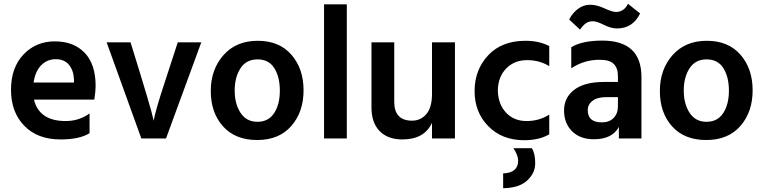

<svg xmlns="http://www.w3.org/2000/svg" viewBox="-20 -730 4025 1012"><path d="M157 -295H370V-310Q368 -359 343.5 -388.5Q319 -418 274 -418Q229 -418 197.5 -386.5Q166 -355 157 -295ZM299 5Q178 5 108 -67Q38 -139 38 -256.5Q38 -374 104 -443Q170 -512 269 -512Q368 -512 426 -452Q484 -392 484 -277Q484 -249 477 -205H159Q172 -150 213.5 -121Q255 -92 326 -92Q397 -92 452 -132V-28Q399 5 299 5Z M855 0H725L542 -507H668Q779 -151 790 -94Q800 -150 847 -292L917 -507H1041Z M1337.5 -417Q1278 -417 1247.5 -370Q1217 -323 1217 -252.5Q1217 -182 1248 -135Q1279 -88 1337 -88Q1395 -88 1425 -134Q1455 -180 1455 -252Q1455 -324 1426 -370.5Q1397 -417 1337.5 -417ZM1338.5 -515Q1452 -515 1516 -441.5Q1580 -368 1580 -254Q1580 -140 1515.5 -66Q1451 8 1335.5 8Q1220 8 1155.5 -64Q1091 -136 1091 -250Q1091 -364 1158 -439.5Q1225 -515 1338.5 -515Z M1808 0H1688V-707H1808Z M2378 0H2257V-83Q2217 5 2101 5Q2024 5 1981 -39Q1938 -83 1938 -164V-507H2058V-192Q2058 -144 2081.5 -119Q2105 -94 2151.5 -94Q2198 -94 2227.5 -129Q2257 -164 2257 -235V-507H2378Z M2783 51Q2801 78 2801 130.5Q2801 183 2758 222Q2715 261 2632 262V184Q2711 181 2711 117Q2711 88 2686 51ZM2743 9Q2626 9 2553.5 -65Q2481 -139 2481.5 -251Q2482 -363 2553.5 -439Q2625 -515 2749 -515Q2823 -515 2875 -487V-381Q2825 -413 2758 -413Q2691 -413 2648 -369Q2605 -325 2604 -252Q2606 -180 2647.5 -136Q2689 -92 2755.5 -92Q2822 -92 2875 -126V-22Q2822 9 2743 9Z M3037 -574 2980 -627Q2996 -660 3025.5 -682.5Q3055 -705 3090 -705Q3125 -705 3166 -686Q3207 -667 3226 -667Q3269 -667 3290 -710L3354 -659Q3315 -580 3232 -580Q3201 -580 3163 -599Q3125 -618 3105 -618Q3085 -618 3070 -608.5Q3055 -599 3037 -574ZM3110 4Q3038 4 2995.5 -38Q2953 -80 2953 -148Q2953 -216 3007 -257Q3061 -298 3163 -298H3237V-329Q3237 -371 3215 -393Q3193 -415 3140 -415Q3059 -415 2991 -370V-481Q3048 -516 3155 -516Q3361 -516 3361 -324V0H3242V-61Q3207 4 3110 4ZM3152 -85Q3192 -85 3214.5 -108.5Q3237 -132 3237 -170V-218H3175Q3128 -218 3103 -198.5Q3078 -179 3078 -149Q3078 -85 3152 -85Z M3704.5 -417Q3645 -417 3614.5 -370Q3584 -323 3584 -252.5Q3584 -182 3615 -135Q3646 -88 3704 -88Q3762 -88 3792 -134Q3822 -180 3822 -252Q3822 -324 3793 -370.5Q3764 -417 3704.5 -417ZM3705.5 -515Q3819 -515 3883 -441.5Q3947 -368 3947 -254Q3947 -140 3882.5 -66Q3818 8 3702.5 8Q3587 8 3522.5 -64Q3458 -136 3458 -250Q3458 -364 3525 -439.5Q3592 -515 3705.5 -515Z"/></svg>

Font: Hind Guntur SemiBold
Style: Regular
Weight: 600
Designer: Manushi Parikh, Hitesh Malaviya
Foundry: Indian Type Foundry
Version: Version 1.000;PS 1.0;hotconv 1.0.86;makeotf.lib2.5.63406; tt